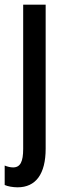

<svg xmlns="http://www.w3.org/2000/svg" viewBox="-37 -560 278 820"><path d="M38 240C116 240 158 183 158 75V-540H62V76C62 130 50 155 19 155C8 155 -5 152 -17 147V230C-5 236 19 240 38 240Z"/></svg>

Font: Noto Sans Myanmar UI ExtraCondensed Medium
Style: Regular
Weight: 500
Width: 2
Designer: Monotype Design Team
Foundry: Monotype Imaging Inc.
Version: Version 2.103